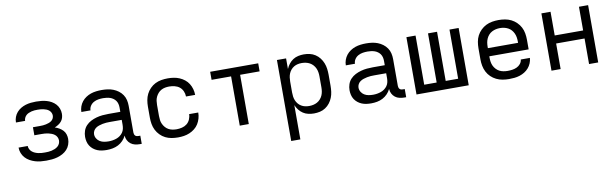

<svg xmlns="http://www.w3.org/2000/svg" viewBox="-47 -1014 5493 1716"><g transform="rotate(-10 2700.0 -156.5)"><path d="M303 8Q277 8 251.5 5.5Q226 3 201.5 -4.5Q177 -12 154.5 -24.5Q132 -37 114.5 -56Q97 -75 87.5 -99.5Q78 -124 78 -149V-150H161Q161 -135 168 -121Q175 -107 187 -97Q199 -87 213 -81Q227 -75 242 -71.5Q257 -68 272 -67Q287 -66 303 -66Q318 -66 333.5 -67Q349 -68 364 -71.5Q379 -75 393.5 -81Q408 -87 420 -97Q432 -107 438.5 -121Q445 -135 445 -151Q445 -166 438 -180.5Q431 -195 418.5 -204.5Q406 -214 391.5 -219.5Q377 -225 362 -228.5Q347 -232 331.5 -233Q316 -234 300 -234H236V-307H300Q314 -307 327.5 -308Q341 -309 354.5 -312Q368 -315 381 -319.5Q394 -324 405.5 -332.5Q417 -341 423 -353.5Q429 -366 429 -380Q429 -393 423 -405.5Q417 -418 406.5 -427Q396 -436 383 -441Q370 -446 357 -449Q344 -452 330 -453Q316 -454 303 -454Q289 -454 275 -453Q261 -452 248 -448.5Q235 -445 222 -439.5Q209 -434 199 -424.5Q189 -415 183 -402Q177 -389 177 -376V-375H94V-377Q94 -401 102.5 -424Q111 -447 127 -465.5Q143 -484 164 -496.5Q185 -509 208 -516Q231 -523 255 -525.5Q279 -528 303 -528Q327 -528 351 -525.5Q375 -523 398 -516.5Q421 -510 442 -498Q463 -486 479 -468.5Q495 -451 503.5 -428Q512 -405 512 -381Q512 -362 506.5 -344Q501 -326 489 -312Q477 -298 461 -288Q445 -278 428 -271Q448 -265 467 -254Q486 -243 500.5 -227.5Q515 -212 521.5 -191.5Q528 -171 528 -150Q528 -124 519 -99Q510 -74 492.5 -55Q475 -36 452 -23.5Q429 -11 404.5 -4Q380 3 354 5.5Q328 8 303 8Z M851 8Q829 8 807.5 5Q786 2 766.5 -6Q747 -14 730 -27.5Q713 -41 701.5 -59Q690 -77 685 -98.5Q680 -120 680 -141Q680 -169 689 -195.5Q698 -222 717 -242Q736 -262 760.5 -274.5Q785 -287 812 -294.5Q839 -302 866.5 -304.5Q894 -307 921 -307H1029V-347Q1029 -363 1025 -379Q1021 -395 1012 -408Q1003 -421 989.5 -430.5Q976 -440 961 -445Q946 -450 930 -452Q914 -454 898 -454Q876 -454 854.5 -450.5Q833 -447 813.5 -436.5Q794 -426 781.5 -407Q769 -388 769 -366H686Q686 -391 694.5 -415Q703 -439 718.5 -458.5Q734 -478 755 -492Q776 -506 799.5 -514Q823 -522 848 -525Q873 -528 898 -528Q925 -528 951.5 -524.5Q978 -521 1002.5 -511.5Q1027 -502 1048.5 -486Q1070 -470 1085 -448Q1100 -426 1106 -400Q1112 -374 1112 -347V-104Q1112 -97 1114.5 -89Q1117 -81 1122.5 -75.5Q1128 -70 1135.5 -68Q1143 -66 1151 -66H1168V8H1151Q1129 8 1107.5 3Q1086 -2 1068.5 -15.5Q1051 -29 1041 -49Q1031 -69 1030 -91Q1018 -66 999 -46.5Q980 -27 956 -14.5Q932 -2 905 3Q878 8 851 8ZM882 -65Q900 -65 918 -68Q936 -71 953 -77Q970 -83 985 -94Q1000 -105 1010.5 -120Q1021 -135 1025 -153Q1029 -171 1029 -189V-234H921Q905 -234 888 -233Q871 -232 855 -228.5Q839 -225 823 -220Q807 -215 793 -205.5Q779 -196 771 -181Q763 -166 763 -150Q763 -129 774 -111Q785 -93 802.5 -82.5Q820 -72 840.5 -68.5Q861 -65 882 -65Z M1498 8Q1468 8 1439 3Q1410 -2 1384 -15Q1358 -28 1337 -49.5Q1316 -71 1303 -97Q1290 -123 1285 -152Q1280 -181 1280 -210V-310Q1280 -339 1285 -368Q1290 -397 1303 -423Q1316 -449 1337 -470.5Q1358 -492 1384 -505Q1410 -518 1439 -523Q1468 -528 1498 -528Q1525 -528 1551.5 -524Q1578 -520 1603 -509.5Q1628 -499 1649.5 -482Q1671 -465 1685 -442.5Q1699 -420 1706.5 -393.5Q1714 -367 1714 -340H1631Q1631 -365 1620.5 -388.5Q1610 -412 1591 -427Q1572 -442 1547 -448Q1522 -454 1498 -454Q1479 -454 1460.5 -450.5Q1442 -447 1425.5 -438Q1409 -429 1396.5 -414.5Q1384 -400 1376 -383Q1368 -366 1365.5 -347.5Q1363 -329 1363 -310V-210Q1363 -191 1365.5 -172.5Q1368 -154 1376 -137Q1384 -120 1396.5 -105.5Q1409 -91 1425.5 -82Q1442 -73 1460.5 -69.5Q1479 -66 1498 -66Q1522 -66 1547 -72Q1572 -78 1591 -93Q1610 -108 1620.5 -131.5Q1631 -155 1631 -180H1714Q1714 -153 1706.5 -126.5Q1699 -100 1685 -77.5Q1671 -55 1649.5 -38Q1628 -21 1603 -10.5Q1578 0 1551.5 4Q1525 8 1498 8Z M2059 0V-447H1882V-520H2318V-447H2141V0Z M2488 215V-520H2571V-424Q2581 -448 2597 -468.5Q2613 -489 2634.5 -503Q2656 -517 2681.5 -522.5Q2707 -528 2732 -528Q2760 -528 2786.5 -522Q2813 -516 2836 -501Q2859 -486 2876 -464Q2893 -442 2903 -416.5Q2913 -391 2916.5 -364Q2920 -337 2920 -310V-210Q2920 -183 2916.5 -156Q2913 -129 2903 -103.5Q2893 -78 2876 -56Q2859 -34 2836 -19Q2813 -4 2786.5 2Q2760 8 2732 8Q2707 8 2681.5 2.5Q2656 -3 2634.5 -17Q2613 -31 2597 -51.5Q2581 -72 2571 -96V215ZM2701 -65Q2720 -65 2738.5 -69Q2757 -73 2773.5 -82Q2790 -91 2803 -105.5Q2816 -120 2823.5 -137Q2831 -154 2834 -172.5Q2837 -191 2837 -210V-310Q2837 -329 2834 -347.5Q2831 -366 2823.5 -383Q2816 -400 2803 -414.5Q2790 -429 2773.5 -438Q2757 -447 2738.5 -451Q2720 -455 2701 -455Q2682 -455 2664 -451Q2646 -447 2630 -437.5Q2614 -428 2602 -413.5Q2590 -399 2583 -382Q2576 -365 2573.5 -346.5Q2571 -328 2571 -310V-210Q2571 -192 2573.5 -173.5Q2576 -155 2583 -138Q2590 -121 2602 -106.5Q2614 -92 2630 -82.5Q2646 -73 2664 -69Q2682 -65 2701 -65Z M3251 8Q3229 8 3207.5 5Q3186 2 3166.5 -6Q3147 -14 3130 -27.5Q3113 -41 3101.5 -59Q3090 -77 3085 -98.5Q3080 -120 3080 -141Q3080 -169 3089 -195.5Q3098 -222 3117 -242Q3136 -262 3160.5 -274.5Q3185 -287 3212 -294.5Q3239 -302 3266.5 -304.5Q3294 -307 3321 -307H3429V-347Q3429 -363 3425 -379Q3421 -395 3412 -408Q3403 -421 3389.5 -430.5Q3376 -440 3361 -445Q3346 -450 3330 -452Q3314 -454 3298 -454Q3276 -454 3254.5 -450.5Q3233 -447 3213.5 -436.5Q3194 -426 3181.5 -407Q3169 -388 3169 -366H3086Q3086 -391 3094.5 -415Q3103 -439 3118.5 -458.5Q3134 -478 3155 -492Q3176 -506 3199.5 -514Q3223 -522 3248 -525Q3273 -528 3298 -528Q3325 -528 3351.5 -524.5Q3378 -521 3402.5 -511.5Q3427 -502 3448.5 -486Q3470 -470 3485 -448Q3500 -426 3506 -400Q3512 -374 3512 -347V-104Q3512 -97 3514.5 -89Q3517 -81 3522.5 -75.5Q3528 -70 3535.5 -68Q3543 -66 3551 -66H3568V8H3551Q3529 8 3507.5 3Q3486 -2 3468.5 -15.5Q3451 -29 3441 -49Q3431 -69 3430 -91Q3418 -66 3399 -46.5Q3380 -27 3356 -14.5Q3332 -2 3305 3Q3278 8 3251 8ZM3282 -65Q3300 -65 3318 -68Q3336 -71 3353 -77Q3370 -83 3385 -94Q3400 -105 3410.5 -120Q3421 -135 3425 -153Q3429 -171 3429 -189V-234H3321Q3305 -234 3288 -233Q3271 -232 3255 -228.5Q3239 -225 3223 -220Q3207 -215 3193 -205.5Q3179 -196 3171 -181Q3163 -166 3163 -150Q3163 -129 3174 -111Q3185 -93 3202.5 -82.5Q3220 -72 3240.5 -68.5Q3261 -65 3282 -65Z M3663 0V-520H3746V-74H3859V-520H3941V-74H4054V-520H4137V0Z M4502 8Q4473 8 4443.5 3Q4414 -2 4387.5 -15Q4361 -28 4339.5 -48.5Q4318 -69 4304.5 -95.5Q4291 -122 4285.5 -151Q4280 -180 4280 -210V-310Q4280 -339 4285 -368.5Q4290 -398 4303.5 -424Q4317 -450 4338.5 -471Q4360 -492 4386 -505Q4412 -518 4441.5 -523Q4471 -528 4500 -528Q4529 -528 4558.5 -523Q4588 -518 4614 -505Q4640 -492 4661.5 -471Q4683 -450 4696.5 -424Q4710 -398 4715 -368.5Q4720 -339 4720 -310V-223H4363V-210Q4363 -191 4366 -172Q4369 -153 4377 -136Q4385 -119 4398.5 -104.5Q4412 -90 4428.5 -81.5Q4445 -73 4464 -69.5Q4483 -66 4502 -66Q4524 -66 4545 -69Q4566 -72 4585.5 -81Q4605 -90 4619 -107Q4633 -124 4635 -146H4718Q4716 -121 4706.5 -98Q4697 -75 4681 -56.5Q4665 -38 4644 -25Q4623 -12 4599.5 -4.5Q4576 3 4551.5 5.5Q4527 8 4502 8ZM4363 -297H4637V-310Q4637 -329 4634 -347.5Q4631 -366 4623 -383.5Q4615 -401 4602.5 -415Q4590 -429 4573 -438Q4556 -447 4537.5 -451Q4519 -455 4500 -455Q4481 -455 4462.5 -451Q4444 -447 4427 -438Q4410 -429 4397.5 -415Q4385 -401 4377 -383.5Q4369 -366 4366 -347.5Q4363 -329 4363 -310Z M4888 0V-520H4971V-305H5229V-520H5312V0H5229V-232H4971V0Z"/></g></svg>

Font: Nova
Style: Regular
Weight: 400
Monospace: yes
Designer: Belleve Invis
Foundry: Belleve Invis
Version: Version 24.1.4; ttfautohint (v1.8.4)